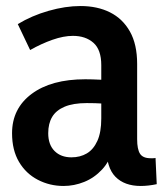

<svg xmlns="http://www.w3.org/2000/svg" viewBox="-20 -603 549 637"><path d="M333 -114 356 -113Q345 -69 319 -41Q293 -13 259.5 0.5Q226 14 191 14Q145 14 105.5 -6.5Q66 -27 43 -66Q20 -105 20 -161Q20 -243 85 -291.5Q150 -340 263 -340Q285 -340 314.5 -338.5Q344 -337 367 -332V-254Q342 -258 319.5 -259.5Q297 -261 268 -261Q223 -261 194.5 -249Q166 -237 153 -215Q140 -193 140 -161Q140 -123 161 -102Q182 -81 217 -81Q246 -81 268 -94Q290 -107 303 -135.5Q316 -164 316 -210V-387Q316 -438 290 -461Q264 -484 222 -484Q191 -484 154 -471Q117 -458 80 -437L39 -523Q85 -551 141 -567Q197 -583 247 -583Q303 -583 345 -562Q387 -541 411 -498.5Q435 -456 435 -391V-141Q435 -108 444.5 -93Q454 -78 480 -78Q483 -78 487.5 -78Q492 -78 496 -79L500 8Q486 11 472.5 12.5Q459 14 447 14Q393 14 363 -16.5Q333 -47 333 -114Z"/></svg>

Font: Yaldevi ExtraLight SemiBold
Style: Regular
Weight: 600
Version: Version 1.100